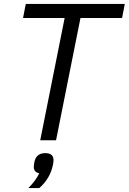

<svg xmlns="http://www.w3.org/2000/svg" viewBox="-20 -718 659 983"><path d="M212 66Q254 66 254 102Q254 111 251 126Q237 196 181 245H125Q164 206 181 169Q153 164 153 136Q153 127 156 112Q165 66 212 66ZM605 -626H392L267 0H186L311 -626H98L112 -698H619Z"/></svg>

Font: Aneliza
Style: Italic
Weight: 400
Italic angle: -11.31°
Designer: Mike Abbink, Paul van der Laan, Pieter van Rosmalen
Foundry: Bold Monday
Version: Version 3.0